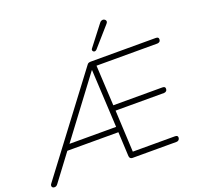

<svg xmlns="http://www.w3.org/2000/svg" viewBox="-181 -1114 1336 1292"><g transform="rotate(-20 487.0 -468.0)"><path d="M-5 6Q-14 6 -19 1.5Q-24 -3 -24 -10.5Q-24 -18 -18 -25L485 -692Q490 -700 497 -702.5Q504 -705 512 -705H977Q987 -705 992.5 -701.5Q998 -698 998 -690Q998 -677 991 -671.5Q984 -666 975 -666H526L538 -690L555 -366L538 -377H905Q915 -377 920.5 -373.5Q926 -370 926 -362Q926 -349 919 -343.5Q912 -338 903 -338H540L556 -348L572 -20L554 -39H872Q882 -39 887.5 -35.5Q893 -32 893 -24Q893 -13 886.5 -6.5Q880 0 869 0H555Q535 0 533 -21L524 -207L542 -195H147L168 -207L21 -11Q14 -1 8 2.5Q2 6 -5 6ZM501 -648H499L181 -224L173 -234H530L523 -225ZM699 -908 576 -768Q570 -762 563.5 -761Q557 -760 552.5 -763.5Q548 -767 546.5 -773Q545 -779 550 -785L662 -930Q668 -938 676 -940.5Q684 -943 690.5 -941Q697 -939 701.5 -934Q706 -929 706 -922.5Q706 -916 699 -908Z"/></g></svg>

Font: Nunito Variable Extra Light
Style: Italic
Weight: 200
Italic angle: -9°
Designer: Vernon Adams
Foundry: Vernon Adams
Version: Version 3.602